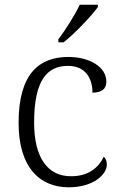

<svg xmlns="http://www.w3.org/2000/svg" viewBox="-20 -786 512 816"><path d="M228 -619V-606H250C297 -642 371 -721 396 -756V-766H319C298 -721 257 -657 228 -619ZM272 10C379 10 434 -46 434 -86C434 -101 430 -112 421 -120C399 -73 355 -37 283 -37C184 -36 125 -114 125 -265C125 -448 182 -506 269 -506C344 -506 373 -452 373 -392C412 -393 432 -407 432 -439C432 -503 358 -544 271 -544C150 -544 59 -477 59 -264C59 -73 150 10 272 10Z"/></svg>

Font: Noto Serif Telugu Light
Style: Regular
Weight: 300
Designer: Jelle Bosma - Monotype Design Team
Foundry: Monotype Imaging Inc.
Version: Version 2.005